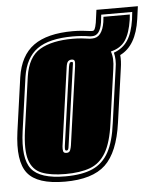

<svg xmlns="http://www.w3.org/2000/svg" viewBox="-54 -609 546 660"><g transform="rotate(-5 219.0 -279.5)"><path d="M144 10Q49 10 15.5 -32Q-18 -74 -4 -176L22 -361Q33 -435 80 -469Q127 -503 216 -503Q232 -503 248 -501.5Q264 -500 278 -498H284Q288 -498 291 -503.5Q294 -509 297 -525L303 -569H446L440 -525Q427 -434 371 -407Q372 -397 371.5 -385.5Q371 -374 369 -361L343 -176Q329 -75 284 -32.5Q239 10 144 10ZM147 -8Q205 -8 241 -24Q277 -40 297 -76.5Q317 -113 325 -176L351 -361Q354 -378 353.5 -392Q353 -406 350 -417Q381 -428 398 -453.5Q415 -479 422 -525L425 -551H318L315 -525Q308 -480 281 -480H274Q244 -485 214 -485Q132 -485 91 -455.5Q50 -426 40 -361L14 -176Q1 -82 30.5 -45Q60 -8 147 -8ZM148 -16Q97 -16 66 -28.5Q35 -41 24 -75.5Q13 -110 22 -176L48 -361Q58 -428 99.5 -452.5Q141 -477 213 -477Q230 -477 244.5 -475.5Q259 -474 272 -472H280Q298 -472 308.5 -486Q319 -500 323 -525L325 -543H416L414 -525Q407 -479 390.5 -454.5Q374 -430 340 -422Q349 -398 343 -361L317 -176Q308 -110 287.5 -75.5Q267 -41 233 -28.5Q199 -16 148 -16ZM158 -88Q168 -88 171 -96.5Q174 -105 175 -112L213 -382Q215 -396 213 -401Q211 -406 203 -406Q196 -406 191 -401.5Q186 -397 184 -382L146 -112Q145 -102 146.5 -95Q148 -88 158 -88ZM159 -96Q155 -96 154 -99Q153 -102 154 -112L192 -382Q194 -393 196 -395.5Q198 -398 202 -398Q206 -398 206.5 -395.5Q207 -393 205 -382L167 -112Q166 -102 164 -99Q162 -96 159 -96Z"/></g></svg>

Font: Alumni Sans Collegiate One
Style: Italic
Weight: 400
Italic angle: -8°
Designer: Robert E. Leuschke
Foundry: Robert E. Leuschke
Version: Version 1.100